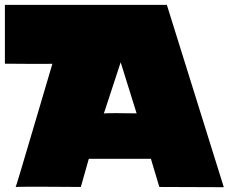

<svg xmlns="http://www.w3.org/2000/svg" viewBox="-36 -780 978 800"><path d="M29.3 -1Q30.3 1 114.3 -284.2Q198.2 -569.3 254.9 -759.8Q389.6 -759.8 659.2 -759.8Q718.8 -570.3 896.5 0Q829.1 0 627.9 -1Q619.1 -30.3 592.8 -118.2Q528.3 -118.2 334 -118.2Q326.2 -88.9 300.8 -1Q233.4 -1 130.9 -2Q29.3 -2 29.3 -1ZM533.2 -307.6Q516.6 -361.3 466.8 -520.5Q449.2 -466.8 422.9 -386.7Q396.5 -305.7 396.5 -306.6Q395.5 -308.6 447.3 -308.6Q499 -307.6 533.2 -307.6ZM639.6 -514.6Q326.2 -559.6 381.8 -534.2Q436.5 -509.8 -15.6 -514.6Q-15.6 -595.7 -15.6 -759.8Q148.4 -759.8 639.6 -759.8Q639.6 -698.2 639.6 -514.6Z"/></svg>

Font: Star Wars
Style: Regular
Weight: 400
Version: Version 1.0